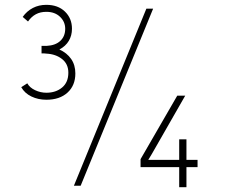

<svg xmlns="http://www.w3.org/2000/svg" viewBox="-20 -769 940 795"><path d="M614 -733 314 0H286L586 -733ZM172 -385Q211 -385 237 -406.5Q263 -428 263 -468Q263 -504 237 -524.5Q211 -545 172 -547Q166 -548 152 -548V-579Q163 -579 173 -579Q210 -581 230 -600Q250 -619 250 -650Q250 -679 228.5 -699.5Q207 -720 172 -720Q147 -720 128.5 -710Q110 -700 96 -680L74 -699Q91 -723 116 -736Q141 -749 172 -749Q220 -749 249 -721Q278 -693 278 -650Q278 -622 265 -600Q252 -578 226 -564Q257 -550 274.5 -525Q292 -500 292 -465Q292 -415 259.5 -385.5Q227 -356 172 -356Q138 -356 110 -369.5Q82 -383 68 -408L93 -424Q103 -406 125.5 -395.5Q148 -385 172 -385ZM609 -132 580 -84 566 -107H722V-192H752V-107H798V-77H752V6H722V-77H562V-110L714 -373H747Z"/></svg>

Font: Kreadon
Style: Regular
Weight: 400
Designer: kohakuno
Foundry: StudioGnu
Version: Version 1.000;Glyphs 3.1.2 (3151)